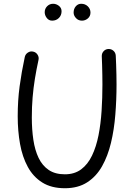

<svg xmlns="http://www.w3.org/2000/svg" viewBox="-20 -958 699 1007"><path d="M153.8 -687.3Q139.2 -690.7 126.3 -682.3Q113.4 -674 110 -659.2Q92.9 -579.8 82.9 -505.3Q72.9 -430.8 72.9 -348.1Q72.9 -271.3 85.1 -203.1Q97.3 -134.9 125.8 -82.7Q154.2 -30.5 201.9 -0.7Q249.6 29.2 320.3 29.2Q389.3 29.2 437.1 -1.6Q484.9 -32.3 515.2 -85.9Q545.5 -139.6 562.1 -209Q578.7 -278.4 584.9 -356.8Q591.2 -435.2 591.2 -514.5Q591.2 -538.3 590.6 -565.9Q590 -593.4 589.1 -619.8Q588.1 -646.2 587.1 -666.3Q586.2 -681.8 575 -691.7Q563.8 -701.6 548.5 -701Q533.6 -700.5 523.4 -689.4Q513.2 -678.2 513.8 -662.8Q514.8 -642.9 515.5 -617Q516.2 -591.2 516.7 -564.3Q517.2 -537.5 517.2 -514.5Q517.2 -444.6 512.8 -376.4Q508.4 -308.1 496.6 -248.1Q484.7 -188.2 462.7 -142.2Q440.8 -96.2 405.9 -70Q370.9 -43.8 320.3 -43.8Q269.2 -43.8 235.6 -66.5Q202 -89.2 182.5 -129.7Q163.1 -170.3 155 -224.4Q146.9 -278.5 146.9 -341.6Q146.9 -396.9 151 -446.6Q155.2 -496.3 163 -544.6Q170.8 -592.8 181.9 -643.6Q185.3 -658.3 176.9 -671.3Q168.6 -684.3 153.8 -687.3ZM454.5 -892.4Q454.5 -911.1 440.6 -924.7Q426.6 -938.2 406 -938.2Q389 -938.2 377.6 -925Q366.1 -911.7 366.1 -891.9Q366.1 -876.6 378.4 -863.2Q390.7 -849.7 410 -849.7Q427.1 -849.7 440.8 -861.3Q454.5 -873 454.5 -892.4ZM302.9 -899Q302.9 -916.5 288.9 -927.4Q275 -938.2 258.5 -938.2Q240.1 -938.2 227.3 -925.3Q214.5 -912.4 214.5 -894Q214.5 -877.9 225.3 -863.8Q236 -849.7 253.5 -849.7Q274.8 -849.7 288.8 -863.7Q302.9 -877.7 302.9 -899Z"/></svg>

Font: Mikhak VF
Style: Regular
Weight: 100
Designer: Amin Abedi
Version: Version 3.001